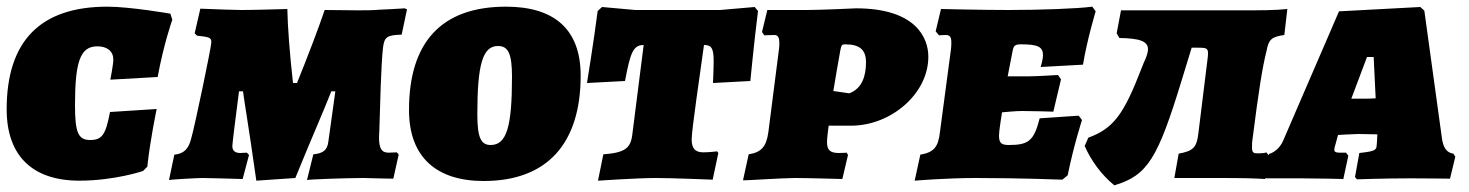

<svg xmlns="http://www.w3.org/2000/svg" viewBox="-30 -534 4408 576"><path d="M208 8C314 8 399 -21 399 -21L412 -34C420 -112 440 -207 440 -207L300 -198C287 -129 276 -114 240 -114C205 -114 195 -136 195 -218C195 -350 211 -395 262 -395C292 -395 310 -380 310 -355C310 -341 301 -295 301 -295L443 -303C461 -402 487 -475 487 -475L481 -493C481 -493 361 -514 292 -514C91 -514 -10 -411 -10 -206C-10 -67 67 8 208 8Z M739 8 856 0C904 -118 940 -199 964 -260H976C969 -211 959 -135 955 -109C952 -84 940 -74 910 -71L891 6C898 4 1012 0 1060 0C1099 1 1134 2 1150 2L1166 -70C1165 -72 1165 -73 1160 -77C1155 -77 1145 -76 1136 -76C1115 -76 1107 -88 1107 -123C1107 -129 1108 -135 1108 -142C1110 -208 1113 -339 1119 -391C1123 -423 1131 -429 1175 -430L1191 -506L1184 -509C1158 -507 1131 -506 1110 -505C1088 -503 1066 -503 1044 -503C1012 -503 979 -504 944 -504C928 -456 895 -369 861 -285H849C839 -373 833 -455 832 -507C794 -506 731 -504 695 -504C674 -504 620 -506 571 -508L554 -434L561 -427C599 -423 604 -421 604 -407C604 -393 554 -154 544 -120C536 -87 522 -73 493 -70L477 6C477 5 559 0 577 0C596 0 657 2 698 3L717 -69C715 -72 713 -74 710 -76C704 -76 695 -75 691 -75C675 -75 667 -82 667 -96C667 -103 678 -191 687 -260H699C702 -235 715 -161 739 8Z M1421 9C1613 9 1712 -105 1712 -307C1712 -447 1632 -514 1488 -514C1293 -514 1197 -406 1197 -204C1197 -62 1280 9 1421 9ZM1442 -99C1413 -99 1402 -121 1402 -191C1402 -341 1418 -396 1464 -396C1494 -396 1506 -374 1506 -304C1506 -154 1490 -99 1442 -99Z M1901 -399 1867 -131C1862 -89 1845 -76 1780 -71L1764 8C1764 8 1883 0 1937 0C1985 0 2108 5 2108 5L2125 -75L2121 -80C2121 -80 2099 -77 2080 -77C2056 -77 2045 -88 2045 -116C2045 -144 2071 -319 2082 -399C2105 -399 2111 -389 2111 -349C2111 -333 2110 -312 2109 -285L2221 -291C2221 -291 2232 -405 2244 -501L2234 -513L2130 -504H1876L1776 -513L1763 -501C1751 -408 1731 -285 1731 -285L1845 -291C1861 -375 1869 -399 1901 -399Z M2272 -504 2256 -438 2263 -428C2263 -428 2280 -429 2293 -429C2303 -429 2308 -423 2308 -405C2308 -400 2308 -394 2307 -387L2275 -137C2269 -94 2254 -77 2216 -71L2199 7C2199 8 2319 0 2355 0C2391 0 2497 3 2497 3L2514 -69C2513 -72 2511 -73 2510 -76C2510 -76 2497 -75 2487 -75C2460 -75 2451 -84 2451 -108C2451 -115 2452 -123 2453 -133L2456 -157H2524C2641 -157 2755 -251 2755 -364C2755 -420 2718 -509 2538 -509C2538 -509 2431 -504 2392 -504ZM2518 -254 2470 -261C2477 -306 2485 -348 2491 -383C2494 -399 2496 -401 2505 -401C2549 -401 2568 -385 2568 -347C2568 -304 2555 -268 2518 -254Z M2967 -127C2967 -143 2974 -181 2976 -197C2991 -198 3014 -201 3037 -201C3072 -201 3130 -199 3130 -199L3153 -296L3144 -309C3144 -309 3080 -305 3057 -305H2993L3008 -382C3011 -397 3015 -401 3033 -401C3083 -401 3099 -394 3099 -368C3099 -356 3092 -333 3092 -333L3219 -340C3231 -414 3257 -500 3257 -500L3247 -514C3202 -508 3091 -504 2995 -504C2917 -504 2793 -507 2793 -507L2777 -440L2787 -428C2787 -428 2798 -429 2807 -429C2819 -429 2824 -424 2824 -407C2824 -402 2824 -395 2823 -387L2790 -139C2785 -92 2771 -77 2731 -70L2714 8C2714 8 2809 0 2897 0C3030 0 3157 5 3157 5L3173 -8C3191 -97 3216 -174 3216 -174L3206 -187L3089 -179C3072 -112 3056 -99 2997 -99C2975 -99 2967 -104 2967 -127Z M3690 -503H3333L3320 -434L3328 -420C3388 -419 3414 -411 3414 -386C3414 -376 3409 -362 3401 -345L3395 -330C3342 -193 3312 -149 3235 -121L3224 -96C3244 -51 3274 -10 3313 22C3413 -8 3443 -58 3515 -293L3545 -391H3562C3587 -391 3594 -390 3594 -375C3594 -371 3594 -366 3593 -360L3565 -133C3560 -90 3548 -81 3506 -73L3493 0H3630C3697 0 3735 1 3765 3L3777 -67L3769 -77C3766 -75 3757 -74 3742 -74C3730 -74 3726 -77 3726 -92C3726 -99 3726 -108 3728 -120C3746 -261 3757 -332 3770 -383C3776 -416 3786 -424 3823 -429L3832 -507C3793 -503 3756 -503 3690 -503Z M4295 -125 4243 -502 4231 -513 3987 -500 3819 -111C3810 -91 3794 -77 3777 -72L3763 1H3873C3922 1 4000 3 4000 3L4015 -67L4008 -76H3989C3978 -76 3973 -78 3973 -85C3973 -89 3974 -94 3977 -103L3984 -129C3981 -129 4032 -132 4045 -132L4102 -131L4101 -110C4101 -105 4100 -102 4100 -99C4100 -83 4093 -80 4048 -75L4035 -3L4041 4C4041 4 4123 1 4202 1C4249 1 4320 2 4320 2L4336 -64L4330 -73C4311 -76 4299 -89 4295 -125ZM4024 -238 4071 -363H4091L4097 -239C4079 -238 4072 -238 4060 -238Z"/></svg>

Font: Alegreya SC Black
Style: Italic
Weight: 900
Italic angle: -7°
Designer: Juan Pablo del Peral
Foundry: Huerta Tipografica
Version: Version 2.007;PS 002.007;hotconv 1.0.88;makeotf.lib2.5.64775